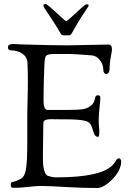

<svg xmlns="http://www.w3.org/2000/svg" viewBox="-20 -932 644 957"><path d="M196 -904C196 -894 243 -835 281 -767C287 -756 293 -756 299 -756H324C341 -756 331 -769 418 -896C420 -900 422 -903 422 -905C422 -910 415 -911 412 -911C398 -911 322 -827 309 -827C302 -827 220 -912 207 -912C204 -912 196 -912 196 -904ZM20 -699C20 -690 20 -681 36 -681C75 -680 115 -661 117 -619C118 -587 119 -557 119 -528C119 -466 116 -410 116 -355V-231C116 -78 108 -52 77 -37C35 -17 34 -33 34 -6C34 5 45 4 55 4C104 4 136 -5 191 -5C252 -5 338 5 466 5C506 5 584 -66 584 -126C584 -138 578 -143 572 -143C543 -143 580 -48 261 -48C246 -48 240 -49 218 -56C201 -61 194 -102 194 -135V-175C194 -231 196 -262 196 -319C196 -335 216 -338 237 -338C248 -338 238 -337 325 -337C329 -337 400 -337 421 -323C436 -313 440 -292 446 -274C450 -260 456 -250 468 -250C471 -250 475 -251 475 -275C475 -294 472 -302 472 -336C472 -371 480 -423 480 -441C480 -453 479 -457 467 -457C457 -457 455 -450 453 -440C451 -429 447 -415 430 -403C411 -390 400 -384 314 -384H283H241H216C198 -385 197 -417 197 -435C197 -481 199 -566 201 -602C204 -662 202 -663 272 -663H298C353 -663 372 -661 436 -656C470 -654 495 -619 495 -584C495 -570 502 -563 510 -563C518 -563 526 -573 526 -585C526 -635 538 -667 538 -687C538 -708 526 -710 519 -710C489 -710 359 -706 319 -706C220 -706 99 -711 75 -711C65 -711 56 -713 48 -713C40 -713 20 -711 20 -699Z"/></svg>

Font: OFL Sorts Mill Goudy
Style: Regular
Weight: 500
Version: Version 003.000